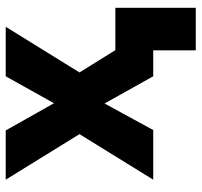

<svg xmlns="http://www.w3.org/2000/svg" viewBox="-36 -512 694 661"><g transform="rotate(-90 310.5 -181.0)"><path d="M179.7 -253.9 22.9 0H193.8L285.2 -167.5L378.9 0H468.3V146.5H614.7V-130.4H468.8L392.1 -253.9L549.3 -507.8H378.9L286.1 -341.8L192.4 -507.8H22.9Z"/></g></svg>

Font: Giphurs ExtraBold
Style: Regular
Weight: 800
Version: Version 1.000